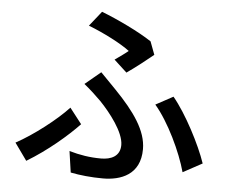

<svg xmlns="http://www.w3.org/2000/svg" viewBox="-55 -843 1110 936"><g transform="rotate(5 500.0 -374.5)"><path d="M551 -494C589 -520 654 -571 679 -592L655 -656C592 -698 485 -749 407 -779L349 -706C424 -677 510 -633 553 -600C539 -588 512 -569 488 -552ZM323 15C368 24 424 30 482 30C568 30 664 -3 664 -129C664 -219 602 -307 504 -408C480 -433 455 -459 429 -485L352 -421C382 -397 413 -368 436 -345C486 -293 557 -203 557 -140C557 -84 512 -66 464 -66C409 -66 360 -74 308 -89ZM960 -85C930 -174 855 -319 790 -397L705 -351C773 -272 840 -130 866 -34ZM353 -224 294 -300C237 -238 126 -152 42 -107L102 -23C202 -83 297 -165 353 -224Z"/></g></svg>

Font: Noto Sans T Chinese Medium
Style: Regular
Weight: 500
Designer: Ryoko NISHIZUKA (kana & ideographs); Paul D. Hunt (Latin, Greek & Cyrillic); Wenlong ZHANG (bopomofo); Sandoll Communica
Foundry: Adobe Systems Incorporated
Version: Version 1.000;PS 1;hotconv 1.0.78;makeotf.lib2.5.61930